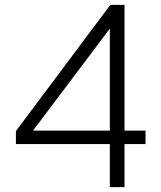

<svg xmlns="http://www.w3.org/2000/svg" viewBox="-20 -765 658 785"><path d="M429 -176H45V-229L431 -745H489V-231H575V-176H489V0H429ZM429 -231V-648L115 -231Z"/></svg>

Font: Eudoxus Sans Light
Style: Regular
Weight: 300
Designer: Stijn de Vries
Foundry: tokotype
Version: Version 2.005